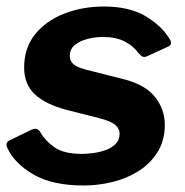

<svg xmlns="http://www.w3.org/2000/svg" viewBox="-20 -560 570 590"><path d="M237.4 10Q140.1 10 81.9 -24.4Q23.6 -58.7 2.3 -105.9Q-5 -121.4 9.3 -128.7L74.3 -160.2Q84.5 -165.1 91.6 -163.9Q98.7 -162.8 104.7 -152.6Q119.7 -126.5 148.2 -106.8Q176.6 -87.1 232.9 -87.1Q246.3 -87.1 265.7 -89.6Q285.2 -92 303.5 -98.4Q321.9 -104.8 334.7 -117.1Q347.5 -129.5 347.5 -149.7Q347.5 -165.2 333.7 -176.5Q319.9 -187.9 285.6 -196.8L186.6 -221.8Q120.4 -239 87.3 -270Q54.2 -301 54.2 -351.8Q54.2 -413.7 88.6 -455.6Q123 -497.4 178.9 -518.7Q234.7 -540 299.4 -540Q377.8 -540 428 -509.9Q478.2 -479.9 502.3 -438.2Q505.8 -433 505.5 -427.1Q505.2 -421.2 497.2 -417L431.3 -386.9Q423.6 -383.8 418.6 -385.9Q413.6 -387.9 403.8 -398.8Q389.8 -418.8 362.9 -432.6Q336.1 -446.4 296.4 -446.4Q273.1 -446.4 249.4 -440.5Q225.7 -434.5 210.1 -421.9Q194.5 -409.2 194.5 -388.4Q194.5 -374.3 203.8 -364.6Q213.1 -354.9 241.8 -346.5L352.2 -318.7Q423.6 -302 455 -263.7Q486.4 -225.3 486.4 -176.7Q486.4 -128.8 464.6 -93.5Q442.9 -58.1 407 -35.1Q371.2 -12.1 326.8 -1.1Q282.5 10 237.4 10Z"/></svg>

Font: Libre Franklin Thin
Style: Italic
Weight: 100
Italic angle: -8°
Designer: Pablo Impallari, Rodrigo Fuenzalida, Nhung Nguyen
Foundry: Impallari Type
Version: Version 3.000